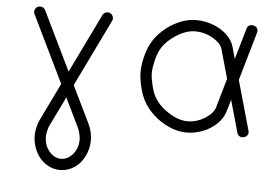

<svg xmlns="http://www.w3.org/2000/svg" viewBox="-53 -612 1329 916"><g transform="rotate(5 611.5 -154.5)"><path d="M346.2 76.9Q346.2 66.9 342.3 50.5Q338.4 34.2 334.2 24.9L265.4 -116.9L196 25.6Q191.9 33.9 188.2 50.4Q184.6 66.9 184.6 76.9Q184.6 119.9 209.1 148.4Q233.6 177 265.4 177Q297.1 177 321.7 148.4Q346.2 119.9 346.2 76.9ZM92 -535.6Q101.8 -540.5 112.7 -536.7Q123.5 -533 128.2 -523.2L265.4 -240.5L402.6 -523.2Q407.2 -533 418.1 -536.7Q429 -540.5 438.7 -535.6Q448.5 -531 452.3 -520.3Q456.1 -509.5 451.2 -499.8L295.4 -178.7L383.1 2Q390.9 17.6 395.4 38.1Q399.9 58.6 399.9 76.9Q399.9 106.9 389.8 135Q379.6 163.1 362.1 184.2Q344.5 205.3 319.2 218Q293.9 230.7 265.4 230.7Q236.8 230.7 211.5 218Q186.3 205.3 168.7 184.2Q151.1 163.1 141 135Q130.9 106.9 130.9 76.9Q130.9 58.8 135.5 38.5Q140.1 18.1 147.7 2.2L235.4 -178.7L79.6 -499.8Q74.7 -509.5 78.5 -520.3Q82.3 -531 92 -535.6Z M849.9 -54Q895 -54 934 -78.4Q972.9 -102.8 981.7 -133.1L1021.7 -272.2L982.4 -411.6Q974.9 -438.5 935.8 -461.5Q896.7 -484.6 849.9 -484.6Q807.4 -484.6 758.4 -452.9Q709.5 -421.1 687.3 -378.2Q677.2 -358.9 669.3 -325.3Q661.4 -291.7 661.4 -269.3Q661.4 -246.8 669.3 -213.3Q677.2 -179.7 687.3 -160.4Q709.5 -117.4 758.4 -85.7Q807.4 -54 849.9 -54ZM1093.3 -519Q1095.9 -528.6 1103.1 -533.4Q1110.4 -538.3 1118.4 -537.7Q1126.5 -537.1 1133.7 -533.4Q1140.9 -529.8 1144.3 -521.7Q1147.7 -513.7 1145 -504.2L1077.9 -272L1145 -34.2Q1147.7 -24.7 1144.3 -16.7Q1140.9 -8.8 1133.7 -5.1Q1126.5 -1.5 1118.4 -0.7Q1110.4 0 1103.1 -5Q1095.9 -10 1093.3 -19.5L1049.6 -174.3L1033.2 -118.2Q1023.4 -84 994.9 -56.6Q966.3 -29.3 928.1 -14.6Q889.9 0 849.9 0Q810.1 0 768.4 -18.1Q726.8 -36.1 692.7 -67.1Q658.7 -98.1 639.4 -135.7Q625.5 -163.1 616.6 -200.6Q607.7 -238 607.7 -269.3Q607.7 -300.5 616.6 -337.9Q625.5 -375.2 639.4 -402.6Q658.7 -440.2 692.7 -471.3Q726.8 -502.4 768.4 -520.5Q810.1 -538.6 849.9 -538.6Q890.4 -538.6 928.8 -525Q967.3 -511.5 996.1 -485.5Q1024.9 -459.5 1034.2 -426.3Q1036.9 -417 1042.1 -398.2Q1047.4 -379.4 1050 -369.9Z"/></g></svg>

Font: Tecnico
Style: Fino
Weight: 400
Version: Version 1.3